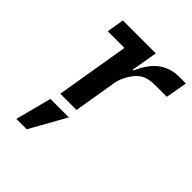

<svg xmlns="http://www.w3.org/2000/svg" viewBox="-215 -642 1031 1031"><g transform="rotate(45 300.0 -127.0)"><path d="M279.8 0 321 -247.2C328.5 -290.8 355.1 -329.5 368.3 -345.2C394.2 -377.5 426.8 -392.8 482.6 -392.8H572.8L594.5 -516H545.5C445.3 -516 386.7 -458.8 345.9 -366.1H340.2L365.8 -516H115.8L99.4 -417.6H226.2L156.6 0ZM85.2 262.4H164.1L278.8 57.2H138.8Z"/></g></svg>

Font: Margiela Mono Italic SmBold It
Style: Regular
Weight: 600
Designer: Mike Abbink, Paul van der Laan, Pieter van Rosmalen
Foundry: Bold Monday
Version: Version 2.003 2021